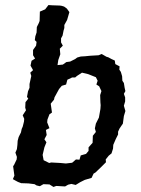

<svg xmlns="http://www.w3.org/2000/svg" viewBox="-20 -726 558 761"><path d="M203 11 192 15 176 5 152 4 138 12 125 9 117 4 93 1 64 0 51 -5 38 -12 31 -16 37 -30 32 -67 36 -73 46 -94 47 -104 41 -121 47 -135 49 -152 50 -168 54 -183 63 -201 66 -215 70 -224 75 -244 76 -255 70 -269 83 -289 80 -299 81 -321 92 -335 87 -342 91 -364 97 -378V-393L104 -425L100 -438L111 -448L101 -466L105 -485L119 -494L111 -507V-528L123 -545L125 -560L118 -567L120 -582L125 -597L126 -619L134 -635L137 -643L138 -680L159 -689L172 -706L187 -705L217 -704L224 -703L234 -700L245 -692L255 -678L246 -647L235 -627V-615L232 -605L228 -585L222 -574V-558L229 -545L217 -533L219 -511L211 -488L208 -468L229 -470L243 -480L258 -482L278 -492L286 -498L300 -502L317 -503L337 -505L371 -507L383 -512L402 -501L409 -499L422 -492L435 -486L437 -472L454 -463L453 -450L459 -441L464 -424L465 -406L471 -397L474 -378L477 -365L471 -354L476 -340V-324L471 -307L477 -286L471 -266L467 -236L454 -217L448 -204V-193L439 -175L429 -152L428 -137L422 -118L411 -109L399 -94L400 -83L381 -64L358 -42L351 -38L343 -21L316 -13L298 -4L280 7L263 3L250 6L238 13ZM241 -78 266 -81 281 -94 295 -93 300 -110 321 -116 331 -128V-142L347 -160L348 -188L360 -203L356 -217L360 -236L372 -260L378 -294L379 -309L378 -320L377 -349L382 -365L373 -384L362 -391L367 -406L360 -420L330 -432L305 -438L285 -425L278 -419H266L247 -410L242 -391L225 -386L214 -373L196 -340L194 -331L181 -315L186 -280L176 -273L168 -252L167 -241L176 -218L162 -211L165 -191L156 -174L164 -162L156 -142L149 -112L153 -91L175 -80L183 -82L220 -80Z"/></svg>

Font: Winky Rough
Style: Italic
Weight: 400
Italic angle: -8.97852°
Designer: Simon Atzbach
Foundry: typofactur
Version: Version 1.206